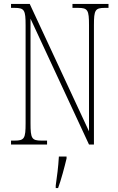

<svg xmlns="http://www.w3.org/2000/svg" viewBox="-20 -734 599 975"><path d="M36 0H219V-20H191C141 -20 135 -31 135 -108V-639L432 0H457V-606C457 -683 463 -694 513 -694H531V-714H348V-694H376C426 -694 432 -683 432 -606V-67L131 -714H36V-694H54C104 -694 110 -683 110 -606V-108C110 -31 104 -20 54 -20H36ZM263 208V221H275C290 181 308 113 318 71V61H279C276 114 270 159 263 208Z"/></svg>

Font: Noto Serif Bengali ExtraCondensed Thin
Style: Regular
Weight: 100
Width: 2
Designer: Juan Bruce, Universal Thirst, Indian Type Foundry and the Monotype Design Team.
Foundry: Monotype Imaging Inc.
Version: Version 2.003